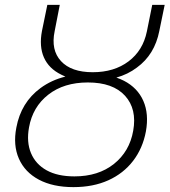

<svg xmlns="http://www.w3.org/2000/svg" viewBox="-20 -762 695 787"><path d="M281 5Q197 5 139.5 -25.5Q82 -56 57.5 -111.5Q33 -167 47 -239Q66 -342 146 -401Q191 -434 248 -448Q239 -452 231 -456Q180 -481 160 -526.5Q140 -572 152 -635L174 -742H225L204 -634Q188 -557 230 -511.5Q272 -466 360 -466Q448 -466 507 -510.5Q566 -555 582 -633L604 -742H655L633 -635Q614 -538 541 -485Q504 -457 457 -444Q474 -438 488 -431Q544 -402 567.5 -348.5Q591 -295 578 -223Q565 -154 525.5 -102.5Q486 -51 424 -23Q362 5 281 5ZM285 -39Q383 -39 447 -90Q511 -141 526 -226Q542 -315 492.5 -369.5Q443 -424 340 -424Q242 -424 178 -374Q114 -324 99 -240Q88 -180 107 -134.5Q126 -89 171 -64Q216 -39 285 -39Z"/></svg>

Font: Montserrat Thin Light
Style: Italic
Weight: 300
Italic angle: -11.3°
Version: Version 9.000